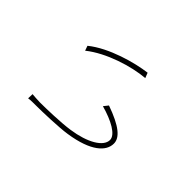

<svg xmlns="http://www.w3.org/2000/svg" viewBox="-80 -859 1160 1160"><g transform="rotate(-45 500.0 -279.0)"><path d="M237 -558 200 -559C203 -547 203 -504 203 -488C203 -443 207 -302 217 -238C243 -65 308 1 373 1C424 1 469 -53 515 -183L486 -206C459 -109 417 -31 372 -31C315 -31 265 -118 247 -242C236 -314 233 -443 233 -491C233 -509 236 -549 237 -558ZM678 -530 647 -519C728 -418 778 -255 787 -145L820 -158C808 -255 761 -428 678 -530Z"/></g></svg>

Font: Noto Sans T Chinese Thin
Style: Regular
Weight: 100
Designer: Ryoko NISHIZUKA (kana & ideographs); Paul D. Hunt (Latin, Greek & Cyrillic); Wenlong ZHANG (bopomofo); Sandoll Communica
Foundry: Adobe Systems Incorporated
Version: Version 1.000;PS 1;hotconv 1.0.78;makeotf.lib2.5.61930